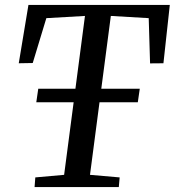

<svg xmlns="http://www.w3.org/2000/svg" viewBox="-20 -763 712 783"><path d="M121 0 124 -39.5 241.5 -50 326.5 -698 169 -689 113.5 -506 56.5 -505 96 -743H672.5L646.5 -505L592 -504.5L586.5 -689L432 -698L347 -50L468 -39.5L464.5 0ZM128 -346 136 -401H550L542 -346Z"/></svg>

Font: Merriweather 36pt
Style: Italic
Weight: 400
Italic angle: -7.8°
Version: Version 2.101